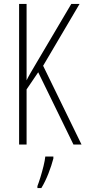

<svg xmlns="http://www.w3.org/2000/svg" viewBox="-20 -734 434 975"><path d="M394 0H353L174 -367L115 -280V0H77V-714H115V-326Q121 -339 135 -363.5Q149 -388 170 -423L342 -714H384L199 -400ZM251 71Q242 106 226 147Q210 188 190 221H170V211Q177 193 185.5 165.5Q194 138 201 109.5Q208 81 210 61H251Z"/></svg>

Font: Noto Sans Gujarati UI ExtraCondensed ExtraLight
Style: Regular
Weight: 200
Width: 2
Designer: Jelle Bosma - Monotype Design Team, Universal Thirst
Foundry: Monotype Imaging Inc.
Version: Version 2.106; ttfautohint (v1.8.4.7-5d5b)